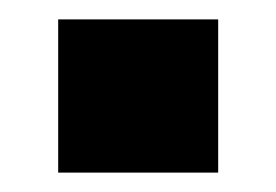

<svg xmlns="http://www.w3.org/2000/svg" viewBox="-20 -178 285 198"><path d="M205 -158V0H40V-158Z"/></svg>

Font: FFF_AZADLIQ Black
Style: Regular
Weight: 900
Designer: bBox Type GmbH
Foundry: bBox Type GmbH
Version: Version 1.001